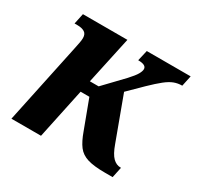

<svg xmlns="http://www.w3.org/2000/svg" viewBox="-122 -676 836 815"><g transform="rotate(30 296.5 -268.0)"><path d="M24 0 107 -393Q116 -432 116 -448Q116 -468 103 -476Q90 -484 68 -484H54L65 -536H283L233 -304H276L365 -397Q389 -423 397.5 -438Q406 -453 406 -463Q406 -484 366 -484L378 -536H593L582 -484Q561 -484 542.5 -477Q524 -470 502 -452.5Q480 -435 448 -404L381 -338L459 -127Q474 -85 491 -68.5Q508 -52 528 -52H531L520 0H483Q428 0 397 -9.5Q366 -19 348.5 -42Q331 -65 316 -107L264 -246H221L169 0Z"/></g></svg>

Font: Noto Serif SemiCondensed
Style: Bold Italic
Weight: 700
Width: 4
Italic angle: -12°
Designer: Monotype Design Team
Foundry: Monotype Imaging Inc.
Version: Version 2.014